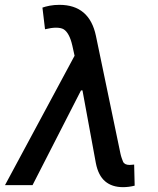

<svg xmlns="http://www.w3.org/2000/svg" viewBox="-35 -757 647 785"><path d="M269.9 -529.1 260.7 -570.7Q254.6 -597.3 245.7 -613.6Q236.9 -630 225.5 -637.1Q214.5 -643.8 193.9 -643.8Q175.4 -643.8 149.1 -637.4L138.5 -725.9Q149.9 -730.1 168.1 -733.7Q186.4 -737.2 208.1 -737.2Q330.6 -737.2 357.2 -610.4L457.4 -129.3Q459.5 -119.3 462.4 -111.2Q465.2 -103 468 -96.2Q474.1 -82.7 494.7 -82.7Q498.6 -82.7 504.4 -83.3Q510.3 -83.8 513.5 -84.2L515.6 2.1Q491.5 8.2 468 8.2Q422.9 8.2 394.9 -15.6Q366.8 -39.4 356.9 -90.2L302.2 -387.4H296.2L98 0H-14.6Z"/></svg>

Font: Inter P Medium
Style: Italic
Weight: 500
Italic angle: 9.39999°
Designer: Rasmus Andersson
Foundry: rsms
Version: Version 3.018;git-588b23468